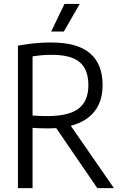

<svg xmlns="http://www.w3.org/2000/svg" viewBox="-20 -966 620 986"><path d="M72.2 0V-731.7Q97.7 -736.2 124.6 -739.9Q151.5 -743.6 180.6 -745.7Q209.8 -747.8 242.8 -747.8Q376 -747.8 441.4 -693Q506.8 -638.3 506.8 -529Q506.8 -455.6 474.2 -406.2Q441.7 -356.9 379.1 -331.8Q316.5 -306.7 225.9 -306.7Q200 -306.7 182 -307.4Q164 -308.1 147.2 -309.3V0ZM479.5 0 243 -345.7H325.8L565 0ZM223.7 -369.8Q333.3 -369.8 383.6 -408.4Q433.9 -447 433.9 -529Q433.9 -581.5 414.5 -616Q395.2 -650.4 354.2 -667.4Q313.2 -684.4 247.7 -684.4Q218.2 -684.4 194.8 -682.4Q171.4 -680.4 147.2 -676.4V-372.8Q162.1 -371.8 174.3 -371.1Q186.4 -370.3 198.2 -370.1Q210 -369.8 223.7 -369.8ZM242.8 -804.1 311.2 -945.8H389.4L307.9 -804.1Z"/></svg>

Font: Encode Sans SC Condensed Thin
Style: Regular
Weight: 100
Width: 3
Designer: Multiple Designers
Foundry: Impallari Type
Version: Version 3.002